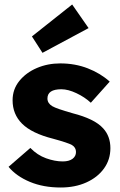

<svg xmlns="http://www.w3.org/2000/svg" viewBox="-20 -824 535 854"><path d="M250 10Q173 10 113 -15Q53 -40 18 -82L115 -166Q146 -134 185 -120Q224 -106 259 -106Q287 -106 302.5 -117.5Q318 -129 318 -148Q318 -168 300 -179Q282 -189 216 -207Q121 -231 78 -274Q36 -316 36 -378Q36 -427 66 -464Q96 -501 144 -521.5Q192 -542 248 -542Q314 -542 370.5 -520Q427 -498 468 -461L384 -367Q357 -392 320 -409.5Q283 -427 253 -427Q191 -427 191 -386Q191 -365 212 -352Q222 -346 244 -338.5Q266 -331 304 -320Q351 -308 385 -291.5Q419 -275 439 -253Q471 -218 471 -165Q471 -114 442.5 -74.5Q414 -35 364 -12.5Q314 10 250 10ZM169 -589 122 -662 301 -804 374 -699Z"/></svg>

Font: Lexend Deca
Style: Bold
Weight: 700
Designer: Bonnie Shaver-Troup, Thomas Jockin
Foundry: Lexend
Version: Version 1.008; ttfautohint (v1.8.4.7-5d5b)